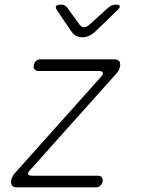

<svg xmlns="http://www.w3.org/2000/svg" viewBox="-20 -805 640 825"><path d="M54 0Q38 0 32 -7.5Q26 -15 28 -31Q30 -39 33.5 -46Q37 -53 42 -59L414 -475Q418 -479 420 -482.5Q422 -486 422 -489Q423 -494 418.5 -497Q414 -500 405 -500H145Q134 -500 128.5 -507Q123 -514 125 -525Q127 -536 134.5 -543Q142 -550 153 -550H470Q486 -550 492 -542.5Q498 -535 496 -519Q494 -511 490.5 -504Q487 -497 481 -490L109 -74Q105 -69 103 -66Q101 -63 101 -60Q99 -55 104 -52.5Q109 -50 118 -50H401Q412 -50 417.5 -43Q423 -36 421 -25Q419 -14 411 -7Q403 0 392 0ZM242 -785Q251 -785 257.5 -782Q264 -779 269 -772L322 -699Q331 -688 341.5 -688Q352 -688 364 -699L446 -773Q454 -779 461 -782Q468 -785 476 -785Q493 -785 494.5 -778.5Q496 -772 483 -760L388 -668Q376 -657 362.5 -651Q349 -645 334 -645Q319 -645 307.5 -651Q296 -657 288 -668L226 -759Q217 -772 221 -778.5Q225 -785 242 -785Z"/></svg>

Font: Maple Mono Thin
Style: Italic
Weight: 250
Italic angle: -10°
Monospace: yes
Designer: subframe7536
Version: Version 7.000